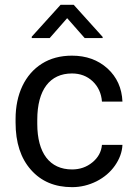

<svg xmlns="http://www.w3.org/2000/svg" viewBox="-20 -770 563 800"><path d="M287.1 -750H232.4L112.3 -617.2V-611.3H187L259.8 -694.3L333 -611.3H407.7V-616.2ZM280.3 -64C187 -64 135.3 -132.3 135.3 -253.9V-271C135.3 -396 188 -463.9 279.8 -463.9C314 -463.9 342.8 -453.1 366.2 -431.2C389.2 -409.2 402.3 -380.9 404.8 -346.7H490.2C487.8 -403.3 466.8 -449.2 427.7 -484.9C388.2 -520.5 338.9 -538.1 279.8 -538.1C231.4 -538.1 189.9 -526.9 154.8 -504.9C84 -460.4 44.9 -377.4 44.9 -274.4V-259.3C44.9 -175.8 66.4 -110.4 108.9 -62.5C151.4 -14.2 208.5 9.8 280.3 9.8C315.9 9.8 350.1 1.5 382.3 -14.6C414.1 -30.8 439.9 -52.7 459 -80.1C478 -107.4 488.8 -136.2 490.2 -166.5H404.8C402.3 -137.2 388.7 -112.8 364.7 -93.3C340.8 -73.7 312.5 -64 280.3 -64Z"/></svg>

Font: Roboto
Style: Regular
Weight: 400
Designer: Google
Version: Version 2.137; 2017